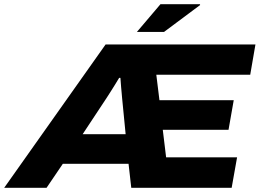

<svg xmlns="http://www.w3.org/2000/svg" viewBox="-70 -900 1244 920"><path d="M-50 0 436 -687H1154L1129 -542H679L694 -420H1050L1025 -278H710L726 -146H1066L1040 0H559L546 -115H231L153 0ZM326 -257H532L515 -431Q514 -441 513 -454Q512 -467 510.5 -481Q509 -495 508.5 -507Q508 -519 507 -527H501Q493 -513 482.5 -496.5Q472 -480 461.5 -463Q451 -446 441 -431ZM586 -747 699 -880H888L889 -876L716 -747Z"/></svg>

Font: Archivo SemiExpanded ExtraBold
Style: Italic
Weight: 800
Width: 6
Italic angle: -10°
Designer: Hector Gatti
Foundry: Omnibus-Type
Version: Version 2.001